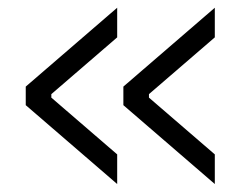

<svg xmlns="http://www.w3.org/2000/svg" viewBox="-20 -500 626 484"><path d="M521.5 -36.1 291 -234.9V-281.7L521.5 -480.5V-405.8L355.5 -262.7V-253.9L521.5 -110.8ZM275.4 -36.1 44.9 -234.9V-281.7L275.4 -480.5V-405.8L109.4 -262.7V-253.9L275.4 -110.8Z"/></svg>

Font: Caskaydia Cove Light
Style: Regular
Weight: 300
Monospace: yes
Designer: Aaron Bell
Foundry: Saja Typeworks
Version: Version 4.300; ttfautohint (v1.8.3)